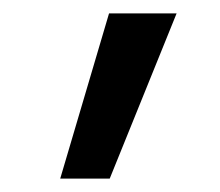

<svg xmlns="http://www.w3.org/2000/svg" viewBox="-20 -540 329 287"><path d="M143 -520H244L144 -273H70Z"/></svg>

Font: Mplus 1p
Style: Regular
Weight: 400
Version: Version 1.061